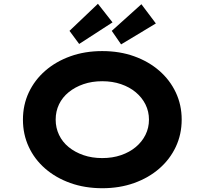

<svg xmlns="http://www.w3.org/2000/svg" viewBox="-20 -986 1082 1016"><path d="M521.5 10Q429.3 10 352.3 -17.5Q275.3 -45 219 -94Q162.7 -143 132.1 -209.1Q101.4 -275.1 101.4 -352.9Q101.4 -430.6 132.3 -496.7Q163.3 -562.7 219.6 -611.7Q275.9 -660.7 352.6 -688.2Q429.3 -715.7 520.9 -715.7Q613.1 -715.7 689.8 -688.2Q766.6 -660.7 822.9 -611.7Q879.2 -562.7 910.3 -496.7Q941.4 -430.6 941.4 -353.4Q941.4 -275.1 910.3 -209.1Q879.2 -143 822.9 -94Q766.6 -45 689.8 -17.5Q613.1 10 521.5 10ZM520.9 -149.5Q575.2 -149.5 620.4 -165Q665.7 -180.5 698.6 -208.1Q731.6 -235.7 750 -272.8Q768.3 -309.8 768.3 -352.9Q768.3 -396 750 -433Q731.6 -470 698.6 -497.6Q665.7 -525.2 620.4 -540.7Q575.2 -556.2 520.9 -556.2Q466.7 -556.2 421.7 -540.7Q376.8 -525.2 343.5 -498.1Q310.2 -471 292.4 -434Q274.6 -397 274.6 -352.9Q274.6 -309.8 292.4 -272.3Q310.2 -234.7 343.5 -207.6Q376.8 -180.5 421.7 -165Q466.7 -149.5 520.9 -149.5ZM398.9 -753.4 347.7 -822.7 498.2 -966 575.4 -867.6ZM620.8 -751.1 571.4 -822.7 728.2 -963.7 804.8 -861.9Z"/></svg>

Font: Lexend Peta
Style: Regular
Weight: 400
Designer: Bonnie Shaver-Troup, Thomas Jockin
Foundry: Lexend
Version: Version 1.007